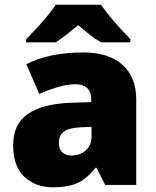

<svg xmlns="http://www.w3.org/2000/svg" viewBox="-20 -786 663 816"><path d="M336 -563Q441 -563 500 -511Q559 -459 559 -363V0H427L390 -73H386Q363 -44 338.5 -25.5Q314 -7 282 1.5Q250 10 204 10Q132 10 84 -34Q36 -78 36 -169Q36 -258 97.5 -301Q159 -344 276 -349L368 -352V-360Q368 -397 350 -412.5Q332 -428 301 -428Q268 -428 228 -416.5Q188 -405 147 -387L92 -513Q140 -538 200.5 -550.5Q261 -563 336 -563ZM325 -245Q273 -243 251.5 -226.5Q230 -210 230 -180Q230 -152 245 -138.5Q260 -125 285 -125Q320 -125 344.5 -147Q369 -169 369 -204V-247ZM409 -766Q425 -743 447.5 -715.5Q470 -688 493.5 -662.5Q517 -637 534 -620V-606H410Q384 -621 361 -639Q338 -657 312 -679Q286 -657 264.5 -640Q243 -623 217 -606H91V-620Q110 -638 133.5 -663.5Q157 -689 179.5 -716Q202 -743 217 -766Z"/></svg>

Font: Noto Sans Thaana Black
Style: Regular
Weight: 900
Designer: David Williams
Foundry: Google Inc.
Version: Version 3.001; ttfautohint (v1.8.4.7-5d5b)